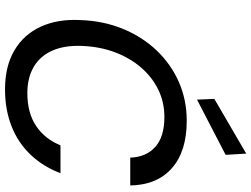

<svg xmlns="http://www.w3.org/2000/svg" viewBox="-138 -851 1001 765"><g transform="rotate(90 362.5 -468.5)"><path d="M336 12Q244 12 180.5 -25.5Q117 -63 86 -131Q55 -199 60 -289Q63 -379 94.5 -456.5Q126 -534 180.5 -591.5Q235 -649 306.5 -680.5Q378 -712 461 -712Q583 -712 650 -653Q717 -594 719 -487H608Q606 -550 565.5 -586.5Q525 -623 446 -623Q387 -623 337 -598.5Q287 -574 249 -530Q211 -486 188.5 -426.5Q166 -367 163 -296Q160 -227 181 -178Q202 -129 245.5 -103Q289 -77 351 -77Q430 -77 482 -112Q534 -147 559 -209H670Q644 -140 596.5 -90Q549 -40 483 -14Q417 12 336 12ZM377 -753 374 -822 592 -949 597 -867Z"/></g></svg>

Font: DM Sans Medium
Style: Italic
Weight: 500
Italic angle: -10°
Designer: Colophon Foundry, Jonny Pinhorn
Foundry: Colophon Foundry
Version: Version 4.004;gftools[0.9.30]